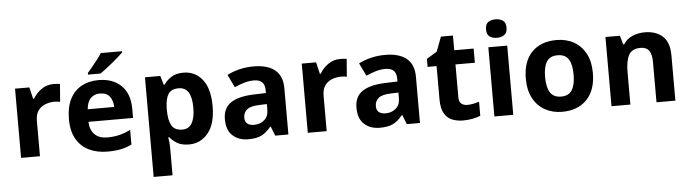

<svg xmlns="http://www.w3.org/2000/svg" viewBox="-55 -1017 5426 1509"><g transform="rotate(-5 2657.5 -263.0)"><path d="M383 -556Q394 -556 409 -555Q424 -554 433 -552L422 -412Q415 -414 401.5 -415.5Q388 -417 378 -417Q340 -417 305 -403.5Q270 -390 248.5 -360Q227 -330 227 -278V0H78V-546H191L213 -454H220Q244 -496 286 -526Q328 -556 383 -556Z M737 -556Q850 -556 916 -491.5Q982 -427 982 -308V-236H630Q632 -173 667.5 -137Q703 -101 766 -101Q819 -101 862 -111.5Q905 -122 951 -144V-29Q911 -9 866.5 0.5Q822 10 759 10Q677 10 614 -20.5Q551 -51 515 -113Q479 -175 479 -269Q479 -365 511.5 -428.5Q544 -492 602 -524Q660 -556 737 -556ZM738 -450Q695 -450 666.5 -422Q638 -394 633 -335H842Q841 -385 816 -417.5Q791 -450 738 -450ZM941 -756Q927 -742 904 -722Q881 -702 854.5 -680Q828 -658 802.5 -638.5Q777 -619 758 -606H659V-619Q675 -638 696.5 -663.5Q718 -689 739 -716.5Q760 -744 774 -766H941Z M1407 -556Q1499 -556 1556 -484.5Q1613 -413 1613 -274Q1613 -135 1554 -62.5Q1495 10 1403 10Q1344 10 1309 -11.5Q1274 -33 1252 -60H1244Q1252 -18 1252 20V240H1103V-546H1224L1245 -475H1252Q1274 -508 1311 -532Q1348 -556 1407 -556ZM1359 -437Q1301 -437 1277.5 -401Q1254 -365 1252 -291V-275Q1252 -196 1275.5 -153.5Q1299 -111 1361 -111Q1412 -111 1436.5 -153.5Q1461 -196 1461 -276Q1461 -437 1359 -437Z M1960 -557Q2070 -557 2128.5 -509.5Q2187 -462 2187 -364V0H2083L2054 -74H2050Q2015 -30 1976 -10Q1937 10 1869 10Q1796 10 1748 -32.5Q1700 -75 1700 -163Q1700 -250 1761 -291.5Q1822 -333 1944 -337L2039 -340V-364Q2039 -407 2016.5 -427Q1994 -447 1954 -447Q1914 -447 1876 -435.5Q1838 -424 1800 -407L1751 -508Q1795 -531 1848.5 -544Q1902 -557 1960 -557ZM1981 -251Q1909 -249 1881 -225Q1853 -201 1853 -162Q1853 -128 1873 -113.5Q1893 -99 1925 -99Q1973 -99 2006 -127.5Q2039 -156 2039 -208V-253Z M2645 -556Q2656 -556 2671 -555Q2686 -554 2695 -552L2684 -412Q2677 -414 2663.5 -415.5Q2650 -417 2640 -417Q2602 -417 2567 -403.5Q2532 -390 2510.5 -360Q2489 -330 2489 -278V0H2340V-546H2453L2475 -454H2482Q2506 -496 2548 -526Q2590 -556 2645 -556Z M2998 -557Q3108 -557 3166.5 -509.5Q3225 -462 3225 -364V0H3121L3092 -74H3088Q3053 -30 3014 -10Q2975 10 2907 10Q2834 10 2786 -32.5Q2738 -75 2738 -163Q2738 -250 2799 -291.5Q2860 -333 2982 -337L3077 -340V-364Q3077 -407 3054.5 -427Q3032 -447 2992 -447Q2952 -447 2914 -435.5Q2876 -424 2838 -407L2789 -508Q2833 -531 2886.5 -544Q2940 -557 2998 -557ZM3019 -251Q2947 -249 2919 -225Q2891 -201 2891 -162Q2891 -128 2911 -113.5Q2931 -99 2963 -99Q3011 -99 3044 -127.5Q3077 -156 3077 -208V-253Z M3608 -109Q3633 -109 3656 -114Q3679 -119 3702 -126V-15Q3678 -5 3642.5 2.5Q3607 10 3565 10Q3516 10 3477.5 -6Q3439 -22 3416.5 -61.5Q3394 -101 3394 -171V-434H3323V-497L3405 -547L3448 -662H3543V-546H3696V-434H3543V-171Q3543 -140 3561 -124.5Q3579 -109 3608 -109Z M3887 -760Q3920 -760 3944 -744.5Q3968 -729 3968 -687Q3968 -646 3944 -630Q3920 -614 3887 -614Q3853 -614 3829.5 -630Q3806 -646 3806 -687Q3806 -729 3829.5 -744.5Q3853 -760 3887 -760ZM3961 -546V0H3812V-546Z M4613 -274Q4613 -138 4541.5 -64Q4470 10 4347 10Q4271 10 4211.5 -23Q4152 -56 4118 -119.5Q4084 -183 4084 -274Q4084 -410 4155 -483Q4226 -556 4350 -556Q4427 -556 4486 -523Q4545 -490 4579 -427.5Q4613 -365 4613 -274ZM4236 -274Q4236 -193 4262.5 -151.5Q4289 -110 4349 -110Q4408 -110 4434.5 -151.5Q4461 -193 4461 -274Q4461 -355 4434.5 -395.5Q4408 -436 4348 -436Q4289 -436 4262.5 -395.5Q4236 -355 4236 -274Z M5046 -556Q5134 -556 5187 -508.5Q5240 -461 5240 -356V0H5091V-319Q5091 -378 5070 -407.5Q5049 -437 5003 -437Q4935 -437 4910 -390.5Q4885 -344 4885 -257V0H4736V-546H4850L4870 -476H4878Q4904 -518 4949.5 -537Q4995 -556 5046 -556Z"/></g></svg>

Font: Noto Sans Thaana
Style: Bold
Weight: 700
Designer: David Williams
Foundry: Google Inc.
Version: Version 3.001; ttfautohint (v1.8.4.7-5d5b)